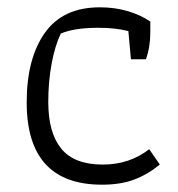

<svg xmlns="http://www.w3.org/2000/svg" viewBox="-20 -496 488 525"><path d="M53 -216Q53 -336 102.5 -406Q152 -476 253 -476Q294 -476 329.5 -465.5Q365 -455 391 -437V-408Q391 -367 379 -334H338L331 -411Q296 -420 249 -420Q182 -420 146 -404Q130 -370 121 -321Q112 -272 112 -217Q112 -133 147.5 -89.5Q183 -46 261 -46Q334 -46 388 -88L417 -46Q384 -19 347 -5Q310 9 259 9Q53 9 53 -216Z"/></svg>

Font: Athiti
Style: Regular
Weight: 400
Designer: CadsonDemak Team
Foundry: CadsonDemak
Version: Version 1.033